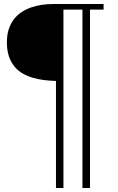

<svg xmlns="http://www.w3.org/2000/svg" viewBox="-20 -708 586 953"><path d="M494.1 -660.2V-688H243.2Q215.8 -688 188.2 -684.1Q160.6 -680.2 135.3 -671.4Q109.9 -662.6 87.6 -648.2Q65.4 -633.8 49.1 -612.5Q32.7 -591.3 23.4 -563Q14.2 -534.7 14.2 -498Q14.2 -458 24.2 -428.7Q34.2 -399.4 51.5 -378.2Q68.8 -356.9 92.3 -343.5Q115.7 -330.1 142.8 -322Q169.9 -314 199.2 -310.5Q228.5 -307.1 257.8 -306.2V225.1H294.9V-660.2H389.2V225.1H426.8V-660.2Z"/></svg>

Font: Galatia SIL
Style: Bold
Weight: 700
Designer: Development by SIL's NRSI team
Version: Version 2.1